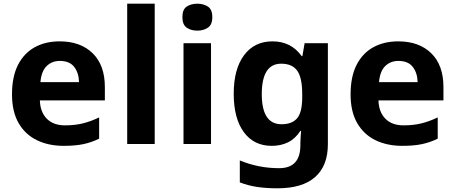

<svg xmlns="http://www.w3.org/2000/svg" viewBox="-20 -780 2465 1040"><path d="M303 -556Q416 -556 482 -491.5Q548 -427 548 -308V-236H196Q198 -173 233.5 -137Q269 -101 332 -101Q385 -101 428 -111.5Q471 -122 517 -144V-29Q477 -9 432.5 0.5Q388 10 325 10Q243 10 180 -20.5Q117 -51 81 -113Q45 -175 45 -269Q45 -365 77.5 -428.5Q110 -492 168 -524Q226 -556 303 -556ZM304 -450Q261 -450 232.5 -422Q204 -394 199 -335H408Q407 -385 382 -417.5Q357 -450 304 -450Z M818 0H669V-760H818Z M1049 -760Q1082 -760 1106 -744.5Q1130 -729 1130 -687Q1130 -646 1106 -630Q1082 -614 1049 -614Q1015 -614 991.5 -630Q968 -646 968 -687Q968 -729 991.5 -744.5Q1015 -760 1049 -760ZM1123 -546V0H974V-546Z M1456 -556Q1557 -556 1614 -476H1618L1630 -546H1756V1Q1756 118 1687 179Q1618 240 1483 240Q1425 240 1375.5 233Q1326 226 1279 208V89Q1380 131 1492 131Q1607 131 1607 7V-4Q1607 -21 1608.5 -39Q1610 -57 1611 -71H1607Q1579 -28 1540 -9Q1501 10 1452 10Q1355 10 1300.5 -64.5Q1246 -139 1246 -272Q1246 -406 1302 -481Q1358 -556 1456 -556ZM1503 -435Q1398 -435 1398 -270Q1398 -107 1505 -107Q1562 -107 1589.5 -139.5Q1617 -172 1617 -253V-271Q1617 -359 1590 -397Q1563 -435 1503 -435Z M2137 -556Q2250 -556 2316 -491.5Q2382 -427 2382 -308V-236H2030Q2032 -173 2067.5 -137Q2103 -101 2166 -101Q2219 -101 2262 -111.5Q2305 -122 2351 -144V-29Q2311 -9 2266.5 0.5Q2222 10 2159 10Q2077 10 2014 -20.5Q1951 -51 1915 -113Q1879 -175 1879 -269Q1879 -365 1911.5 -428.5Q1944 -492 2002 -524Q2060 -556 2137 -556ZM2138 -450Q2095 -450 2066.5 -422Q2038 -394 2033 -335H2242Q2241 -385 2216 -417.5Q2191 -450 2138 -450Z"/></svg>

Font: Noto Sans Devanagari UI
Style: Bold
Weight: 700
Designer: Jelle Bosma - Monotype Design Team
Foundry: Monotype Imaging Inc.
Version: Version 2.004; ttfautohint (v1.8.4.7-5d5b)